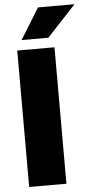

<svg xmlns="http://www.w3.org/2000/svg" viewBox="-61 -962 490 998"><g transform="rotate(-5 183.5 -463.0)"><path d="M244.1 0H49.8V-711.9H244.1ZM216.8 -764.2H77.1L176.8 -925.8H367.2Z"/></g></svg>

Font: Creato Display Black
Style: Regular
Weight: 900
Version: Version 1.000